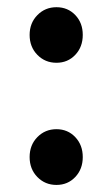

<svg xmlns="http://www.w3.org/2000/svg" viewBox="-20 -506 315 538"><path d="M63 -408.2Q63 -441.4 84.7 -463.6Q106.4 -485.8 138.2 -485.8Q169.9 -485.8 190.9 -463.9Q211.9 -441.9 211.9 -408.2Q211.9 -374.5 190.9 -352.3Q169.9 -330.1 138.2 -330.1Q106.4 -330.1 84.7 -352.3Q63 -374.5 63 -408.2ZM190.9 -10Q169.9 12.2 138.2 12.2Q106.4 12.2 84.7 -10Q63 -32.2 63 -65.9Q63 -99.6 84.7 -121.8Q106.4 -144 138.2 -144Q169.9 -144 190.9 -121.8Q211.9 -99.6 211.9 -65.9Q211.9 -32.2 190.9 -10Z"/></svg>

Font: Source Sans 3 Semibold
Style: Regular
Weight: 600
Designer: Paul D. Hunt
Foundry: Adobe
Version: Version 3.052;hotconv 1.1.0;makeotfexe 2.6.0